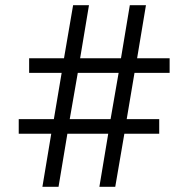

<svg xmlns="http://www.w3.org/2000/svg" viewBox="-20 -718 724 738"><path d="M177 -204H52V-260H187L217 -438H92V-494H226L261 -698H322L288 -494H445L479 -698H541L507 -494H632V-438H497L467 -260H592V-204H458L423 0H362L396 -204H239L205 0H143ZM248 -260H405L436 -438H279Z"/></svg>

Font: IBM Plex Serif Text
Style: Regular
Weight: 450
Designer: Mike Abbink, Paul van der Laan, Pieter van Rosmalen
Foundry: Bold Monday
Version: Version 3.001